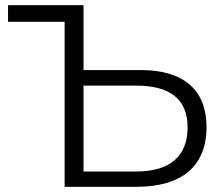

<svg xmlns="http://www.w3.org/2000/svg" viewBox="-20 -720 860 740"><path d="M302 -450V-700H11V-636H229V0H506C680 0 776 -79 776 -230C776 -375 686 -450 522 -450ZM302 -59V-390H505C635 -390 703 -338 703 -229C703 -117 634 -59 505 -59Z"/></svg>

Font: Talent
Style: Regular
Weight: 400
Designer: Mike Powis
Version: Version 1.001;hotconv 1.0.109;makeotfexe 2.5.65596